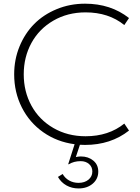

<svg xmlns="http://www.w3.org/2000/svg" viewBox="-20 -784 774 1058"><path d="M58.1 -374.5Q58.1 -456.1 87.6 -528.1Q117.2 -600.1 168.5 -651.9Q219.7 -703.6 292.5 -733.6Q365.2 -763.7 448.7 -763.7Q590.3 -763.7 690.9 -684.6L665 -646Q578.6 -715.8 451.7 -715.8Q352.5 -715.8 274.2 -670.4Q195.8 -625 153.3 -547.4Q110.8 -469.7 110.8 -374.5Q110.8 -279.3 153.3 -201.7Q195.8 -124 274.2 -78.6Q352.5 -33.2 451.7 -33.2Q578.6 -33.2 665 -103L690.9 -64.5Q590.3 14.6 448.7 14.6Q439 14.6 420.4 13.7L397.9 81.5Q411.6 78.1 425.8 78.1Q466.3 78.1 493.9 100.8Q521.5 123.5 521.5 161.6Q521.5 202.1 490.7 228.3Q460 254.4 412.6 254.4Q376 254.4 346.2 237.8Q316.4 221.2 299.3 190.9L325.2 174.8Q338.4 197.8 361.3 210.7Q384.3 223.6 412.6 223.6Q446.3 223.6 467.5 206.1Q488.8 188.5 488.8 161.1Q488.8 135.7 470.7 119.9Q452.6 104 424.3 104Q386.7 104 358.4 121.6L356 120.1L391.1 10.7Q294.4 -2 218.5 -55.2Q142.6 -108.4 100.3 -191.9Q58.1 -275.4 58.1 -374.5Z"/></svg>

Font: Spartan MB Light
Style: Regular
Weight: 300
Designer: Matt Bailey, Mirko Velimirovic
Foundry: Matt Bailey
Version: Version 1.005